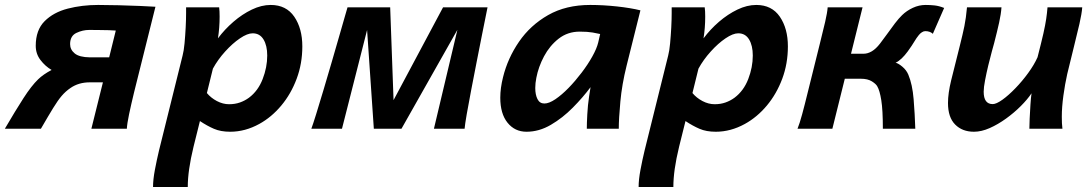

<svg xmlns="http://www.w3.org/2000/svg" viewBox="-27 -523 4417 780"><path d="M391.1 -188.5H337.4Q292.5 -188.5 259.3 -165.5Q239.3 -151.9 223.6 -133.5Q208 -115.2 189 -84.2Q169.9 -53.2 139.2 0H-7.3Q36.1 -74.2 68.4 -124.3Q100.6 -174.3 127.9 -200.7Q148.4 -220.7 182.6 -238.8Q156.7 -253.9 137.5 -279.1Q118.2 -304.2 118.2 -336.9Q118.2 -400.9 154.3 -437Q190.4 -473.1 248.3 -488Q306.2 -502.9 371.6 -502.9Q409.2 -502.9 455.1 -501.7Q501 -500.5 542 -498.8Q583 -497.1 604.5 -495.6L517.6 -147.5Q505.4 -97.2 497.3 -58.6Q489.3 -20 488.3 0H344.2ZM338.4 -290H416.5L443.4 -398.9Q434.6 -399.9 414.6 -400.4Q394.5 -400.9 372.6 -401.1Q350.6 -401.4 335.4 -401.4Q308.6 -401.4 283.2 -389.2Q257.8 -377 257.8 -343.8Q257.8 -321.3 276.6 -305.9Q295.4 -290.5 338.4 -290Z M837.9 -244.1 813.5 -145Q829.6 -125.5 854 -112.5Q878.4 -99.6 903.8 -99.6Q927.7 -99.6 947.8 -106.7Q967.8 -113.8 984.4 -126Q1021.5 -153.8 1040 -201.7Q1058.6 -249.5 1058.6 -297.4Q1058.6 -337.9 1043.5 -362.8Q1028.3 -387.7 999.5 -387.7Q978 -387.7 947.8 -367.2Q917.5 -346.7 887.7 -313.7Q857.9 -280.8 837.9 -244.1ZM729 -493.2H863.3Q865.2 -479 865.2 -455.6Q865.2 -409.7 858.4 -367.2Q885.7 -403.8 921.4 -434.6Q957 -465.3 996.1 -484.1Q1035.2 -502.9 1072.8 -502.9Q1135.7 -502.9 1168.5 -455.1Q1201.2 -407.2 1201.2 -334.5Q1201.2 -264.6 1178.2 -203.1Q1155.3 -141.6 1115.7 -94.2Q1076.2 -46.9 1026.4 -19.5Q968.8 12.2 908.2 12.2Q869.6 12.2 842 0.2Q814.5 -11.7 785.2 -31.2L759.3 72.8Q747.1 123 741.5 163.1Q735.8 203.1 735.8 236.8H594.7Q594.7 206.5 602.3 166.5Q609.9 126.5 619.1 87.9L714.8 -297.4Q719.7 -315.9 722.7 -346.9Q725.6 -377.9 727.3 -411.4Q729 -444.8 729 -469.7Z M1604 0H1491.7L1458 -493.2H1558.1L1571.8 -116.2L1772.9 -493.2H1882.8ZM1860.4 0H1735.8L1837.9 -430.2L1841.3 -493.2H1953.6Q1953.6 -493.2 1947.3 -461.9Q1940.9 -430.7 1930.9 -380.4Q1920.9 -330.1 1909.4 -271.5Q1897.9 -212.9 1887.2 -157.2Q1876.5 -101.6 1869.1 -59.1Q1861.8 -16.6 1860.4 0ZM1362.3 0H1237.8Q1244.1 -16.6 1257.3 -59.1Q1270.5 -101.6 1287.1 -157.2Q1303.7 -212.9 1320.8 -271.5Q1337.9 -330.1 1352.3 -380.4Q1366.7 -430.7 1375.7 -461.9Q1384.8 -493.2 1384.8 -493.2H1497.1L1471.7 -430.2Z M2486.8 0H2356.9Q2356.9 -22 2358.9 -58.8Q2360.8 -95.7 2366.2 -131.3L2372.1 -168.9Q2341.3 -127.4 2300 -85.7Q2258.8 -43.9 2210.9 -15.9Q2163.1 12.2 2111.8 12.2Q2064.5 12.2 2034.9 -24.4Q2005.4 -61 2005.4 -126Q2005.4 -165 2016.6 -209.5Q2035.6 -286.6 2081.5 -353.5Q2127.4 -420.4 2199.7 -461.7Q2272 -502.9 2370.6 -502.9Q2423.8 -502.9 2479.7 -496.8Q2535.6 -490.7 2574.7 -481L2518.6 -256.3Q2499.5 -179.7 2493.2 -110.1Q2486.8 -40.5 2486.8 0ZM2403.3 -350.6 2411.1 -384.8Q2401.9 -387.2 2380.6 -390.9Q2359.4 -394.5 2328.1 -394.5Q2279.3 -394.5 2242.7 -366Q2206.1 -337.4 2183.1 -294.2Q2160.2 -251 2151.9 -207Q2147.5 -185.1 2147.5 -165.5Q2147.5 -138.2 2156.5 -120.4Q2165.5 -102.5 2184.6 -102.5Q2203.6 -102.5 2229.5 -120.1Q2255.4 -137.7 2283 -166Q2310.5 -194.3 2335.9 -227.8Q2361.3 -261.2 2379.4 -293.7Q2397.5 -326.2 2403.3 -350.6Z M2810.5 -244.1 2786.1 -145Q2802.2 -125.5 2826.7 -112.5Q2851.1 -99.6 2876.5 -99.6Q2900.4 -99.6 2920.4 -106.7Q2940.4 -113.8 2957 -126Q2994.1 -153.8 3012.7 -201.7Q3031.2 -249.5 3031.2 -297.4Q3031.2 -337.9 3016.1 -362.8Q3001 -387.7 2972.2 -387.7Q2950.7 -387.7 2920.4 -367.2Q2890.1 -346.7 2860.4 -313.7Q2830.6 -280.8 2810.5 -244.1ZM2701.7 -493.2H2835.9Q2837.9 -479 2837.9 -455.6Q2837.9 -409.7 2831.1 -367.2Q2858.4 -403.8 2894 -434.6Q2929.7 -465.3 2968.8 -484.1Q3007.8 -502.9 3045.4 -502.9Q3108.4 -502.9 3141.1 -455.1Q3173.8 -407.2 3173.8 -334.5Q3173.8 -264.6 3150.9 -203.1Q3127.9 -141.6 3088.4 -94.2Q3048.8 -46.9 2999 -19.5Q2941.4 12.2 2880.9 12.2Q2842.3 12.2 2814.7 0.2Q2787.1 -11.7 2757.8 -31.2L2731.9 72.8Q2719.7 123 2714.1 163.1Q2708.5 203.1 2708.5 236.8H2567.4Q2567.4 206.5 2575 166.5Q2582.5 126.5 2591.8 87.9L2687.5 -297.4Q2692.4 -315.9 2695.3 -346.9Q2698.2 -377.9 2700 -411.4Q2701.7 -444.8 2701.7 -469.7Z M3390.1 -203.1 3415.5 -304.7H3481.4Q3498 -304.7 3514.6 -314.5Q3531.2 -324.2 3547.9 -345.7Q3561 -362.3 3576.7 -384.5Q3592.3 -406.7 3608.4 -427.7Q3624.5 -448.7 3637.7 -461.4Q3656.2 -479.5 3681.4 -491.2Q3706.5 -502.9 3733.4 -502.9Q3751 -502.9 3769.5 -501Q3788.1 -499 3808.6 -490.7L3762.7 -385.7Q3751 -396.5 3731.9 -396.5Q3725.1 -396.5 3718 -391.8Q3710.9 -387.2 3705.6 -380.4Q3696.3 -369.1 3687.7 -354.5Q3679.2 -339.8 3660.6 -314Q3648.9 -297.9 3636 -285.6Q3623 -273.4 3611.3 -268.1Q3622.1 -266.1 3638.7 -252.2Q3655.3 -238.3 3663.1 -219.7Q3679.7 -180.2 3684.6 -120.1Q3689.5 -60.1 3691.4 0H3559.6Q3559.6 -76.7 3553.2 -116Q3546.9 -155.3 3537.1 -171.9Q3532.2 -181.6 3515.1 -192.4Q3498 -203.1 3470.7 -203.1ZM3477.1 -493.2 3354.5 0H3212.9Q3221.2 -20 3231.7 -58.6Q3242.2 -97.2 3254.4 -147.5L3303.7 -345.7Q3316.4 -395.5 3325.2 -434.1Q3334 -472.7 3335.4 -493.2Z M4289.1 0H4154.8Q4154.8 -13.2 4156 -41Q4157.2 -68.8 4159.2 -98.1Q4161.1 -127.4 4163.6 -144Q4147 -119.1 4119.9 -92Q4092.8 -64.9 4060.1 -41.3Q4027.3 -17.6 3993.7 -2.7Q3960 12.2 3929.7 12.2Q3882.3 12.2 3853.3 -17.1Q3824.2 -46.4 3824.2 -104.5Q3824.2 -124 3827.4 -147Q3830.6 -169.9 3836.9 -195.8L3872.6 -338.4Q3884.3 -384.8 3890.9 -417.2Q3897.5 -449.7 3901.4 -493.2H4041.5Q4039.6 -465.8 4032 -431.4Q4024.4 -397 4011.7 -347.7Q4009.3 -338.9 4002.4 -314Q3995.6 -289.1 3988 -257.8Q3980.5 -226.6 3974.9 -197.3Q3969.2 -168 3969.2 -150.4Q3969.2 -100.1 4005.9 -100.1Q4020.5 -100.1 4045.4 -117.9Q4070.3 -135.7 4098.1 -164.6Q4126 -193.4 4150.1 -226.6Q4174.3 -259.8 4188 -290.5Q4203.6 -351.1 4211.7 -386.7Q4219.7 -422.4 4223.1 -445.8Q4226.6 -469.2 4228.5 -493.2H4369.6Q4367.7 -467.8 4358.2 -425.8Q4348.6 -383.8 4335.4 -331.5Q4322.3 -279.3 4308.6 -222.2Q4299.3 -180.7 4293 -134.3Q4286.6 -87.9 4286.6 -48.8Q4286.6 -35.2 4287.1 -22.9Q4287.6 -10.7 4289.1 0Z"/></svg>

Font: Andika
Style: Bold Italic
Weight: 700
Italic angle: -14°
Designer: Victor Gaultney, Annie Olsen, Julie Remington, Don Collingsworth, Eric Hays, Becca Hirsbrunner
Foundry: SIL International
Version: Version 6.101